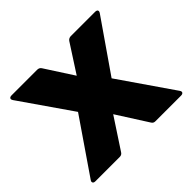

<svg xmlns="http://www.w3.org/2000/svg" viewBox="-139 -723 942 942"><g transform="rotate(-45 331.5 -252.5)"><path d="M32 42H202C211 42 218 39 223 31L328 -129L430 31C435 39 441 42 450 42H629C638 42 644 37 644 31C644 28 642 24 640 21L447 -259L632 -526C635 -530 636 -533 636 -537C636 -543 630 -547 621 -547H452C444 -547 436 -544 430 -536L335 -389L240 -536C235 -544 227 -547 218 -547H40C31 -547 25 -543 25 -536C25 -533 27 -530 29 -526L214 -259L22 21C19 25 18 28 18 31C18 37 23 42 32 42Z"/></g></svg>

Font: LINE Seed JP_OTF ExtraBold
Style: Regular
Weight: 800
Designer: LY Corporation & Fontrix & Fontworks
Version: Version 1.013